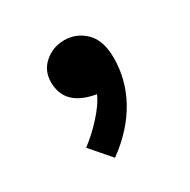

<svg xmlns="http://www.w3.org/2000/svg" viewBox="-88 -242 481 487"><g transform="rotate(-30 153.0 1.5)"><path d="M159.7 0C152.8 16.1 140.6 33.7 122.6 53.7C104.5 73.7 85.9 90.3 67.9 104L118.7 162.6C204.1 100.6 242.7 22 242.7 -58.6C242.7 -93.3 233.9 -118.7 216.8 -135.3C199.7 -151.9 179.2 -160.2 155.8 -160.2C132.8 -160.2 113.8 -152.8 97.7 -138.7C81.5 -124.5 73.7 -106 73.7 -84C73.7 -37.6 102.5 -9.3 159.7 0Z"/></g></svg>

Font: Estedad ExtraBold
Style: Regular
Weight: 800
Designer: Amin Abedi
Version: Version 7.3